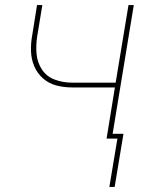

<svg xmlns="http://www.w3.org/2000/svg" viewBox="-20 -550 616 762"><path d="M414 192H435L470 -19H427L511 -530H490L439 -222H265Q230 -222 197.5 -234Q165 -246 146.5 -274Q128 -302 125 -337Q122 -372 128 -408L148 -530H127L108 -411Q102 -379 103 -347Q104 -315 116 -287Q128 -259 150.5 -239Q173 -219 203 -211Q233 -203 265 -203H436L403 0H446Z"/></svg>

Font: Iosevka Sparkle Thin
Style: Italic
Weight: 100
Italic angle: -9°
Designer: Belleve Invis
Foundry: Belleve Invis
Version: Version 4.5.0; ttfautohint (v1.8.3)